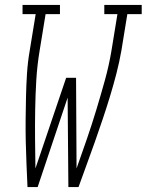

<svg xmlns="http://www.w3.org/2000/svg" viewBox="-20 -755 592 775"><path d="M91 0Q89 -45 87 -91Q85 -137 84 -182.5Q83 -228 83.5 -274Q84 -320 85 -366Q86 -412 89 -458.5Q92 -505 100 -551L124 -698H71V-735H222V-698H164L140 -551Q130 -491 126.5 -431.5Q123 -372 122 -312.5Q121 -253 121.5 -193.5Q122 -134 123 -75L247 -441H287L289 -75Q310 -134 330.5 -193.5Q351 -253 369 -312.5Q387 -372 403.5 -431.5Q420 -491 430 -551L454 -698H401V-735H552V-698H494L470 -551Q462 -505 450 -458.5Q438 -412 424 -366Q410 -320 394.5 -274Q379 -228 363 -182.5Q347 -137 330 -91Q313 -45 297 0H256L253 -361L132 0Z"/></svg>

Font: Iosevka Curly Slab Extralight
Style: Italic
Weight: 200
Italic angle: -9°
Monospace: yes
Designer: Belleve Invis
Foundry: Belleve Invis
Version: Version 22.1.2; ttfautohint (v1.8.4)